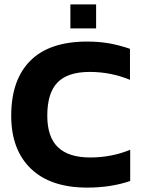

<svg xmlns="http://www.w3.org/2000/svg" viewBox="-20 -843 643 873"><path d="M300 -823H417V-714H300ZM31 -317Q31 -480 118 -567Q205 -654 376 -654Q432 -654 478.5 -645.5Q525 -637 571 -621V-480Q484 -516 388 -516Q288 -516 241.5 -468Q195 -420 195 -317Q195 -220 243.5 -173.5Q292 -127 390 -127Q487 -127 572 -162V-20Q484 10 377 10Q210 10 120.5 -76Q31 -162 31 -317Z"/></svg>

Font: Kanit SemiBold
Style: Regular
Weight: 600
Designer: Katatrad Team
Foundry: CadsonDemak
Version: Version 1.030